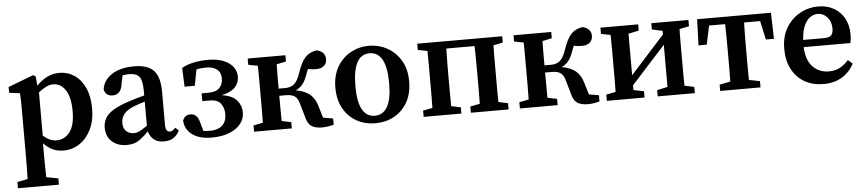

<svg xmlns="http://www.w3.org/2000/svg" viewBox="-43 -756 5652 1252"><g transform="rotate(-5 2783.5 -130.0)"><path d="M32 233V192L100 179Q101 135 101.5 94.5Q102 54 102 16V-263Q102 -304 101.5 -328.5Q101 -353 99 -383L29 -392V-430L195 -493L211 -483L216 -422Q284 -493 366 -493Q420 -493 464 -463.5Q508 -434 533.5 -378Q559 -322 559 -242Q559 -163 530.5 -105.5Q502 -48 455 -17Q408 14 350 14Q313 14 281 0Q249 -14 220 -45V15Q220 52 220.5 92.5Q221 133 222 177L300 192V233ZM319 -422Q296 -422 272.5 -410Q249 -398 223 -378V-95Q265 -56 312 -56Q362 -56 396.5 -99.5Q431 -143 431 -236Q431 -328 400 -375Q369 -422 319 -422Z M1007 12Q967 12 942 -8Q917 -28 908 -63Q871 -25 841 -5.5Q811 14 763 14Q707 14 668.5 -18.5Q630 -51 630 -112Q630 -144 645 -171.5Q660 -199 698.5 -223Q737 -247 809 -270Q829 -277 854 -284Q879 -291 905 -298V-326Q905 -396 885.5 -420.5Q866 -445 817 -445Q808 -445 797.5 -444Q787 -443 776 -441L764 -386Q760 -350 743 -333Q726 -316 701 -316Q653 -316 645 -361Q654 -421 709.5 -457Q765 -493 856 -493Q943 -493 983 -451.5Q1023 -410 1023 -312V-94Q1023 -49 1052 -49Q1071 -49 1087 -71L1110 -51Q1092 -17 1067.5 -2.5Q1043 12 1007 12ZM747 -133Q747 -94 767.5 -76.5Q788 -59 818 -59Q835 -59 852 -67Q869 -75 905 -100V-258Q884 -251 865.5 -245Q847 -239 834 -234Q784 -214 765.5 -188Q747 -162 747 -133Z M1536 -133Q1536 -69 1477.5 -27.5Q1419 14 1317 14Q1241 14 1194.5 -19Q1148 -52 1143 -111Q1155 -149 1196 -149Q1239 -149 1254 -88L1269 -34Q1290 -31 1314 -31Q1364 -31 1392.5 -56.5Q1421 -82 1421 -132Q1421 -170 1400.5 -199Q1380 -228 1326 -228H1279V-279H1324Q1372 -279 1395.5 -302.5Q1419 -326 1419 -363Q1419 -404 1393 -424Q1367 -444 1324 -444Q1284 -444 1259 -437L1239 -332H1172L1167 -455Q1202 -475 1246 -484Q1290 -493 1339 -493Q1424 -493 1474 -458Q1524 -423 1524 -366Q1524 -326 1496 -297Q1468 -268 1409 -256Q1478 -245 1507 -211Q1536 -177 1536 -133Z M1939 -62 1911 -160Q1902 -192 1882.5 -205.5Q1863 -219 1826 -219H1782Q1782 -179 1782.5 -134.5Q1783 -90 1783 -54L1845 -41V0H1598V-41L1660 -53Q1661 -90 1661 -133.5Q1661 -177 1661 -210V-269Q1661 -302 1661 -345.5Q1661 -389 1660 -426L1598 -438V-479H1845V-438L1783 -425Q1782 -388 1782 -344Q1782 -300 1782 -266H1826Q1859 -266 1882 -283.5Q1905 -301 1924 -356Q1947 -425 1975 -455.5Q2003 -486 2051 -493Q2080 -486 2093.5 -470Q2107 -454 2107 -431Q2107 -403 2088 -387Q2069 -371 2036 -371Q2008 -371 1984 -377Q1980 -368 1976 -358Q1972 -348 1968 -337Q1955 -300 1937 -278.5Q1919 -257 1893 -245Q1953 -234 1985 -206.5Q2017 -179 2031 -129L2054 -52L2119 -41V0Q2103 4 2083.5 7.5Q2064 11 2044 11Q2001 11 1975.5 -4Q1950 -19 1939 -62Z M2392 14Q2324 14 2269.5 -16Q2215 -46 2183 -103Q2151 -160 2151 -239Q2151 -319 2184.5 -376Q2218 -433 2273 -463Q2328 -493 2392 -493Q2456 -493 2511 -463Q2566 -433 2600 -376.5Q2634 -320 2634 -239Q2634 -159 2601.5 -102.5Q2569 -46 2514.5 -16Q2460 14 2392 14ZM2392 -35Q2446 -35 2474.5 -85Q2503 -135 2503 -238Q2503 -444 2392 -444Q2282 -444 2282 -238Q2282 -135 2310 -85Q2338 -35 2392 -35Z M2708 0V-41L2770 -53Q2771 -90 2771 -133.5Q2771 -177 2771 -210V-269Q2771 -302 2771 -345.5Q2771 -389 2770 -426L2708 -438V-479H3264V-438L3202 -425Q3201 -388 3201 -345Q3201 -302 3201 -269V-210Q3201 -177 3201 -134Q3201 -91 3202 -54L3264 -41V0H3017V-41L3080 -53Q3081 -91 3081 -134Q3081 -177 3081 -210V-269Q3081 -304 3080.5 -349Q3080 -394 3079 -431H2894Q2893 -394 2892.5 -349Q2892 -304 2892 -269V-210Q2892 -177 2892 -134Q2892 -91 2893 -54L2955 -41V0Z M3679 -62 3651 -160Q3642 -192 3622.5 -205.5Q3603 -219 3566 -219H3522Q3522 -179 3522.5 -134.5Q3523 -90 3523 -54L3585 -41V0H3338V-41L3400 -53Q3401 -90 3401 -133.5Q3401 -177 3401 -210V-269Q3401 -302 3401 -345.5Q3401 -389 3400 -426L3338 -438V-479H3585V-438L3523 -425Q3522 -388 3522 -344Q3522 -300 3522 -266H3566Q3599 -266 3622 -283.5Q3645 -301 3664 -356Q3687 -425 3715 -455.5Q3743 -486 3791 -493Q3820 -486 3833.5 -470Q3847 -454 3847 -431Q3847 -403 3828 -387Q3809 -371 3776 -371Q3748 -371 3724 -377Q3720 -368 3716 -358Q3712 -348 3708 -337Q3695 -300 3677 -278.5Q3659 -257 3633 -245Q3693 -234 3725 -206.5Q3757 -179 3771 -129L3794 -52L3859 -41V0Q3843 4 3823.5 7.5Q3804 11 3784 11Q3741 11 3715.5 -4Q3690 -19 3679 -62Z M4240 -438V-479H4483V-438L4420 -425Q4419 -388 4419 -345Q4419 -302 4419 -269V-210Q4419 -177 4419 -134Q4419 -91 4420 -54L4483 -41V0H4240V-41L4309 -56V-332L4086 -86V-55L4154 -41V0H3907V-41L3969 -53Q3970 -91 3970 -134Q3970 -177 3970 -210V-269Q3970 -302 3970 -345.5Q3970 -389 3969 -426L3907 -438V-479H4154V-438L4086 -424V-152L4309 -399V-423Z M4534 -308 4540 -479H5023L5028 -308H4975L4948 -431H4843Q4842 -394 4841.5 -349Q4841 -304 4841 -269V-210Q4841 -177 4841 -134.5Q4841 -92 4842 -55L4913 -41V0H4649V-41L4720 -55Q4721 -92 4721 -134.5Q4721 -177 4721 -210V-269Q4721 -304 4720.5 -349Q4720 -394 4719 -431H4614L4588 -308Z M5325 -445Q5301 -445 5277.5 -429.5Q5254 -414 5237.5 -379Q5221 -344 5217 -284H5354Q5390 -284 5402 -299Q5414 -314 5414 -341Q5414 -387 5388 -416Q5362 -445 5325 -445ZM5325 14Q5255 14 5202 -16Q5149 -46 5119 -102.5Q5089 -159 5089 -237Q5089 -317 5123.5 -374.5Q5158 -432 5213.5 -462.5Q5269 -493 5332 -493Q5391 -493 5435 -468Q5479 -443 5503.5 -398Q5528 -353 5528 -292Q5528 -260 5522 -237H5216Q5220 -151 5261.5 -108Q5303 -65 5366 -65Q5410 -65 5440.5 -82.5Q5471 -100 5496 -128L5525 -102Q5496 -47 5445.5 -16.5Q5395 14 5325 14Z"/></g></svg>

Font: Source Serif Pro Semibold
Style: Regular
Weight: 600
Designer: Frank Grießhammer
Foundry: Adobe Systems Incorporated
Version: Version 3.000;hotconv 1.0.109;makeotfexe 2.5.65596